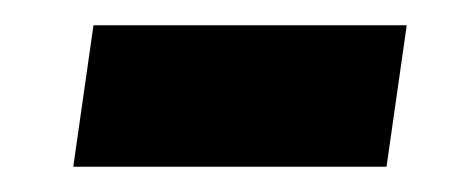

<svg xmlns="http://www.w3.org/2000/svg" viewBox="-20 -366 367 152"><path d="M38 -234 54 -346H302L286 -234Z"/></svg>

Font: Hanken Grotesk Black
Style: Italic
Weight: 900
Italic angle: -8°
Designer: Alfredo Marco Pradil
Foundry: Hanken Design Co.
Version: Version 3.013